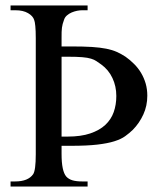

<svg xmlns="http://www.w3.org/2000/svg" viewBox="-20 -682 596 702"><path d="M405.3 -331.1Q405.3 -366.7 391.1 -396.7Q377 -426.8 350.1 -446.3Q340.3 -453.1 332.5 -458.5Q324.7 -463.9 312.7 -467.5Q300.8 -471.2 281 -472.9Q261.2 -474.6 228 -474.6H205.1V-182.6H227.1Q275.9 -182.6 309.8 -194.1Q343.8 -205.6 365 -225.3Q386.2 -245.1 395.8 -272.2Q405.3 -299.3 405.3 -331.1ZM518.6 -332Q518.6 -295.4 504.2 -263.7Q489.7 -231.9 465.8 -207.5Q452.6 -194.8 437.7 -184.1Q422.9 -173.3 398.2 -165.5Q373.5 -157.7 335.9 -153.3Q298.3 -148.9 239.7 -148.9H205.1V-119.1Q205.1 -56.6 222.2 -36.6Q231 -26.9 245.1 -22.7Q259.3 -18.6 280.3 -18.6H300.3V0H18.6V-18.6H35.6Q82.5 -18.6 101.1 -44.9Q110.8 -59.1 110.8 -117.7V-542Q110.8 -569.8 109.1 -586.7Q107.4 -603.5 105 -608.9Q100.6 -623.5 82.5 -634Q64.5 -644.5 36.6 -644.5H18.6V-662.1H300.3V-644.5H280.3Q272 -644.5 262 -642.6Q252 -640.6 242.2 -636.5Q232.4 -632.3 224.6 -625.5Q216.8 -618.7 213.9 -608.9Q210.9 -601.1 209.2 -594.5Q207.5 -587.9 206.5 -580.8Q205.6 -573.7 205.3 -565.2Q205.1 -556.6 205.1 -544.4V-512.2H241.7Q285.6 -512.2 316.2 -510.3Q346.7 -508.3 368.7 -503.9Q390.6 -499.5 407 -492.2Q423.3 -484.9 439 -474.6Q455.6 -462.9 470.2 -448.2Q484.9 -433.6 495.6 -415.8Q506.3 -397.9 512.5 -377Q518.6 -356 518.6 -332Z"/></svg>

Font: Doulos SIL Eur
Style: Regular
Weight: 400
Designer: Walt Agee, Victor Gaultney, Peter Martin, Debbi Hosken, Becca Hirsbrunner
Foundry: SIL International
Version: Version 5.000